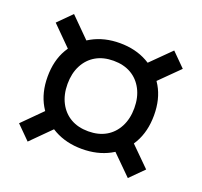

<svg xmlns="http://www.w3.org/2000/svg" viewBox="-101 -730 817 778"><g transform="rotate(20 307.5 -341.0)"><path d="M308 -113Q241 -113 189 -141.5Q137 -170 107.5 -221Q78 -272 78 -341Q78 -411 107.5 -461.5Q137 -512 189 -540.5Q241 -569 308 -569Q375 -569 426.5 -540.5Q478 -512 507.5 -461.5Q537 -411 537 -341Q537 -271 507.5 -219.5Q478 -168 426.5 -140.5Q375 -113 308 -113ZM308 -189Q352 -189 384 -207.5Q416 -226 434 -260.5Q452 -295 452 -341Q452 -387 434 -421.5Q416 -456 384 -474.5Q352 -493 308 -493Q264 -493 232 -474.5Q200 -456 182 -421.5Q164 -387 164 -341Q164 -295 182 -260.5Q200 -226 232 -207.5Q264 -189 308 -189ZM34 -124 138 -228 196 -170 92 -66ZM419 -512 524 -616 582 -558 477 -454ZM582 -124 524 -66 419 -170 477 -228ZM196 -512 138 -454 34 -558 92 -616Z"/></g></svg>

Font: Montagu Slab 144pt SemiBold
Style: Regular
Weight: 600
Version: Version 1.000